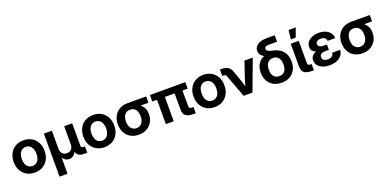

<svg xmlns="http://www.w3.org/2000/svg" viewBox="-2 -1772 6105 3018"><g transform="rotate(-20 3051.0 -263.0)"><path d="M287.6 11.7Q210.9 11.7 152.6 -22Q94.2 -55.7 61.8 -116.2Q29.3 -176.8 29.3 -257.3Q29.3 -337.9 61.8 -398.7Q94.2 -459.5 152.6 -493.4Q210.9 -527.3 287.6 -527.3Q364.7 -527.3 422.9 -493.4Q481 -459.5 513.4 -398.7Q545.9 -337.9 545.9 -257.3Q545.9 -176.8 513.4 -116.2Q481 -55.7 422.9 -22Q364.7 11.7 287.6 11.7ZM287.6 -98.1Q325.2 -98.1 352.8 -117.2Q380.4 -136.2 395.5 -172.1Q410.6 -208 410.6 -257.3Q410.6 -307.1 395.5 -343Q380.4 -378.9 352.8 -398.2Q325.2 -417.5 287.6 -417.5Q250.5 -417.5 222.7 -398.2Q194.8 -378.9 179.7 -343Q164.6 -307.1 164.6 -257.3Q164.6 -207.5 179.7 -171.9Q194.8 -136.2 222.7 -117.2Q250.5 -98.1 287.6 -98.1Z M627.9 204.1V-515.6H761.7V-221.2Q761.7 -181.2 774.7 -154.5Q787.6 -127.9 811 -115Q834.5 -102.1 865.7 -102.1Q897 -102.1 919.9 -115Q942.9 -127.9 955.3 -154.5Q967.8 -181.2 967.8 -221.2V-515.6H1101.6V-147.9Q1101.6 -126 1111.6 -116.2Q1121.6 -106.4 1145 -106.4H1165.5V0H1112.8Q1042.5 0 1007.8 -35.2Q973.1 -70.3 973.1 -136.2V-185.5H996.6Q996.6 -130.9 984.6 -95.2Q972.7 -59.6 953.4 -39.3Q934.1 -19 911.9 -10.7Q889.6 -2.4 868.7 -2.4Q847.2 -2.4 824.5 -10.7Q801.8 -19 782.2 -39.3Q762.7 -59.6 750.5 -95.2Q738.3 -130.9 738.3 -185.5H761.7V204.1Z M1453.1 11.7Q1376.5 11.7 1318.1 -22Q1259.8 -55.7 1227.3 -116.2Q1194.8 -176.8 1194.8 -257.3Q1194.8 -337.9 1227.3 -398.7Q1259.8 -459.5 1318.1 -493.4Q1376.5 -527.3 1453.1 -527.3Q1530.3 -527.3 1588.4 -493.4Q1646.5 -459.5 1679 -398.7Q1711.4 -337.9 1711.4 -257.3Q1711.4 -176.8 1679 -116.2Q1646.5 -55.7 1588.4 -22Q1530.3 11.7 1453.1 11.7ZM1453.1 -98.1Q1490.7 -98.1 1518.3 -117.2Q1545.9 -136.2 1561 -172.1Q1576.2 -208 1576.2 -257.3Q1576.2 -307.1 1561 -343Q1545.9 -378.9 1518.3 -398.2Q1490.7 -417.5 1453.1 -417.5Q1416 -417.5 1388.2 -398.2Q1360.4 -378.9 1345.2 -343Q1330.1 -307.1 1330.1 -257.3Q1330.1 -207.5 1345.2 -171.9Q1360.4 -136.2 1388.2 -117.2Q1416 -98.1 1453.1 -98.1Z M2028.3 11.7Q1951.7 11.7 1893.3 -21.2Q1835 -54.2 1802.5 -113.8Q1770 -173.3 1770 -252.4Q1770 -332 1802 -391.1Q1834 -450.2 1891.8 -482.9Q1949.7 -515.6 2026.4 -515.6H2338.4V-409.7H2127.9L2026.4 -405.8Q1989.7 -405.8 1962.2 -387.9Q1934.6 -370.1 1919.9 -335.7Q1905.3 -301.3 1905.3 -252.4Q1905.3 -204.1 1920.4 -169.4Q1935.5 -134.8 1963.4 -116.5Q1991.2 -98.1 2028.3 -98.1Q2065.9 -98.1 2093.5 -116.7Q2121.1 -135.3 2136.2 -169.7Q2151.4 -204.1 2151.4 -252.4Q2151.4 -301.3 2136.2 -335.4Q2121.1 -369.6 2093.5 -387.7Q2065.9 -405.8 2028.3 -405.8V-456.5Q2079.6 -456.5 2125.7 -444.8Q2171.9 -433.1 2207.5 -407.5Q2243.2 -381.8 2263.9 -340.3Q2284.7 -298.8 2284.7 -239.7Q2284.7 -167 2252.7 -110.1Q2220.7 -53.2 2163.1 -20.8Q2105.5 11.7 2028.3 11.7Z M2934.1 0Q2851.6 0 2813.5 -32.7Q2775.4 -65.4 2775.4 -135.7V-487.3H2906.7V-148.9Q2906.7 -125 2917.7 -114.5Q2928.7 -104 2954.1 -104Q2960.4 -104 2968.3 -104Q2976.1 -104 2981.4 -104V0Q2970.7 0 2957.8 0Q2944.8 0 2934.1 0ZM2481 0V-487.3H2612.3V0ZM2401.9 -407.2V-515.6H2993.7V-407.2Z M3295.9 11.7Q3219.2 11.7 3160.9 -22Q3102.5 -55.7 3070.1 -116.2Q3037.6 -176.8 3037.6 -257.3Q3037.6 -337.9 3070.1 -398.7Q3102.5 -459.5 3160.9 -493.4Q3219.2 -527.3 3295.9 -527.3Q3373 -527.3 3431.2 -493.4Q3489.3 -459.5 3521.7 -398.7Q3554.2 -337.9 3554.2 -257.3Q3554.2 -176.8 3521.7 -116.2Q3489.3 -55.7 3431.2 -22Q3373 11.7 3295.9 11.7ZM3295.9 -98.1Q3333.5 -98.1 3361.1 -117.2Q3388.7 -136.2 3403.8 -172.1Q3418.9 -208 3418.9 -257.3Q3418.9 -307.1 3403.8 -343Q3388.7 -378.9 3361.1 -398.2Q3333.5 -417.5 3295.9 -417.5Q3258.8 -417.5 3231 -398.2Q3203.1 -378.9 3188 -343Q3172.9 -307.1 3172.9 -257.3Q3172.9 -207.5 3188 -171.9Q3203.1 -136.2 3231 -117.2Q3258.8 -98.1 3295.9 -98.1Z M3782.2 0 3640.1 -379.9Q3634.3 -395.5 3624 -402.3Q3613.8 -409.2 3596.2 -409.2H3572.8V-515.6H3597.7Q3667.5 -515.6 3707.3 -490Q3747.1 -464.4 3765.6 -407.2L3819.8 -253.9Q3834.5 -210 3847.7 -165.8Q3860.8 -121.6 3874 -77.1H3841.8Q3855 -121.6 3867.9 -165.8Q3880.9 -210 3895 -253.9L3982.9 -515.6H4122.1L3929.7 0Z M4417.5 11.7Q4340.3 11.7 4282 -20Q4223.6 -51.8 4191.2 -110.6Q4158.7 -169.4 4158.7 -249.5Q4158.7 -330.6 4191.2 -386Q4223.6 -441.4 4282 -470.2Q4340.3 -499 4417 -499V-439.5Q4372.1 -448.2 4336.2 -461.2Q4300.3 -474.1 4275.1 -492.2Q4250 -510.3 4236.8 -534.2Q4223.6 -558.1 4223.6 -589.4Q4223.6 -630.9 4248.5 -661.9Q4273.4 -692.9 4321 -710.2Q4368.7 -727.5 4437.5 -727.5H4566.9V-619.1H4420.4Q4399.9 -619.1 4385.3 -614Q4370.6 -608.9 4363.3 -598.6Q4356 -588.4 4356 -573.2Q4356 -555.7 4368.7 -544.4Q4381.3 -533.2 4402.1 -526.1Q4422.9 -519 4446.8 -513.7Q4470.7 -508.3 4492.2 -502Q4526.4 -492.7 4559.1 -473.9Q4591.8 -455.1 4617.9 -424.8Q4644 -394.5 4659.7 -351.8Q4675.3 -309.1 4675.3 -251.5Q4675.3 -169.9 4642.8 -110.8Q4610.4 -51.8 4552.2 -20Q4494.1 11.7 4417.5 11.7ZM4417 -98.1Q4454.6 -98.1 4482.2 -115.2Q4509.8 -132.3 4524.9 -166.3Q4540 -200.2 4540 -249.5Q4540 -299.3 4524.9 -333.3Q4509.8 -367.2 4482.2 -384.5Q4454.6 -401.9 4417 -401.9Q4379.9 -401.9 4352.1 -384.5Q4324.2 -367.2 4309.1 -333.3Q4293.9 -299.3 4293.9 -249.5Q4293.9 -199.7 4309.1 -166Q4324.2 -132.3 4352.1 -115.2Q4379.9 -98.1 4417 -98.1Z M4918 0Q4833 0 4795.2 -31.5Q4757.3 -63 4757.3 -135.7V-515.6H4891.1V-148.9Q4891.1 -123 4900.9 -113.5Q4910.6 -104 4936 -104Q4940.9 -104 4946.8 -104Q4952.6 -104 4957 -104V0Q4947.3 0 4937.5 0Q4927.7 0 4918 0ZM4782.2 -579.6 4799.8 -731.4H4919.4L4863.8 -579.6Z M5221.7 11.7Q5159.2 11.7 5108.6 -6.8Q5058.1 -25.4 5028.3 -61Q4998.5 -96.7 4998.5 -147Q4998.5 -186.5 5016.6 -212.9Q5034.7 -239.3 5066.7 -255.4Q5098.6 -271.5 5139.6 -278.1Q5180.7 -284.7 5226.1 -284.7H5288.1V-220.7H5226.1Q5198.2 -220.7 5177 -213.1Q5155.8 -205.6 5144 -190.9Q5132.3 -176.3 5132.3 -154.3Q5132.3 -122.1 5157.2 -103.8Q5182.1 -85.4 5224.6 -85.4Q5253.9 -85.4 5274.7 -94.2Q5295.4 -103 5307.4 -119.9Q5319.3 -136.7 5322.3 -160.6H5453.6Q5450.7 -106.9 5420.7 -68.4Q5390.6 -29.8 5339.6 -9Q5288.6 11.7 5221.7 11.7ZM5233.4 -249.5Q5183.1 -249.5 5141.8 -255.1Q5100.6 -260.7 5071.5 -273.7Q5042.5 -286.6 5026.9 -309.8Q5011.2 -333 5011.2 -367.7Q5011.2 -415.5 5039.1 -451.4Q5066.9 -487.3 5116 -507.3Q5165 -527.3 5227.1 -527.3Q5288.6 -527.3 5336.4 -507.6Q5384.3 -487.8 5412.8 -450.7Q5441.4 -413.6 5444.8 -360.4H5317.9Q5315.9 -393.6 5292.2 -411.9Q5268.6 -430.2 5228.5 -430.2Q5190.4 -430.2 5165.8 -413.6Q5141.1 -397 5141.1 -369.1Q5141.1 -344.7 5163.3 -327.6Q5185.5 -310.5 5230 -310.5H5288.1V-249.5Z M5769 11.7Q5692.4 11.7 5634 -21.2Q5575.7 -54.2 5543.2 -113.8Q5510.7 -173.3 5510.7 -252.4Q5510.7 -332 5542.7 -391.1Q5574.7 -450.2 5632.6 -482.9Q5690.4 -515.6 5767.1 -515.6H6079.1V-409.7H5868.7L5767.1 -405.8Q5730.5 -405.8 5702.9 -387.9Q5675.3 -370.1 5660.6 -335.7Q5646 -301.3 5646 -252.4Q5646 -204.1 5661.1 -169.4Q5676.3 -134.8 5704.1 -116.5Q5731.9 -98.1 5769 -98.1Q5806.6 -98.1 5834.2 -116.7Q5861.8 -135.3 5877 -169.7Q5892.1 -204.1 5892.1 -252.4Q5892.1 -301.3 5877 -335.4Q5861.8 -369.6 5834.2 -387.7Q5806.6 -405.8 5769 -405.8V-456.5Q5820.3 -456.5 5866.5 -444.8Q5912.6 -433.1 5948.2 -407.5Q5983.9 -381.8 6004.6 -340.3Q6025.4 -298.8 6025.4 -239.7Q6025.4 -167 5993.4 -110.1Q5961.4 -53.2 5903.8 -20.8Q5846.2 11.7 5769 11.7Z"/></g></svg>

Font: Inter Cardless Display
Style: Bold
Weight: 700
Designer: Rasmus Andersson
Foundry: rsms
Version: Version 4.001;git-9221beed3